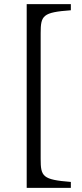

<svg xmlns="http://www.w3.org/2000/svg" viewBox="-20 -723 401 935"><path d="M110 192H325V163C187 152 178 137 178 50V-561C178 -648 188 -663 325 -673V-703H110Z"/></svg>

Font: Libertinus Sans
Style: Regular
Weight: 400
Designer: Philipp H. Poll, Khaled Hosny
Foundry: Caleb Maclennan
Version: Version 7.050;RELEASE